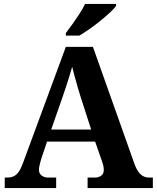

<svg xmlns="http://www.w3.org/2000/svg" viewBox="-20 -951 793 971"><path d="M4 0V-53H16Q34 -53 48 -59Q62 -65 73.5 -80.5Q85 -96 96 -126L313 -714H450L659 -125Q669 -97 680.5 -81.5Q692 -66 705.5 -59.5Q719 -53 735 -53H753V0H423V-53H462Q477 -53 491 -62Q505 -71 505 -92Q505 -100 503.5 -108Q502 -116 500 -123Q498 -130 496 -135L461 -235H218L189 -149Q187 -141 184 -131Q181 -121 179 -110.5Q177 -100 177 -92Q177 -73 191 -63Q205 -53 222 -53H264V0ZM239 -296H441L388 -460Q381 -483 373 -509.5Q365 -536 358 -563Q351 -590 345 -613Q339 -592 331 -566Q323 -540 314.5 -514Q306 -488 298 -465ZM313 -784Q328 -803 346.5 -829Q365 -855 382.5 -882Q400 -909 410 -931H567V-921Q558 -908 536.5 -888Q515 -868 488 -846Q461 -824 433 -804.5Q405 -785 381 -771H313Z"/></svg>

Font: Noto Serif Gujarati
Style: Regular
Weight: 400
Designer: Universal Thirst, Indian Type Foundry and the Monotype Design Team
Foundry: Monotype Imaging Inc.
Version: Version 2.102